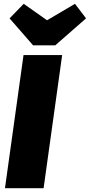

<svg xmlns="http://www.w3.org/2000/svg" viewBox="-20 -984 470 1004"><path d="M208 0H6L103 -696H305ZM430 -888 269 -747H153L30 -888L104 -964L226 -878L372 -964Z"/></svg>

Font: FiraGO Heavy
Style: Italic
Weight: 900
Italic angle: -8°
Designer: bBox Type GmbH
Foundry: bBox Type GmbH
Version: Version 1.001